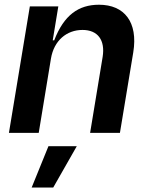

<svg xmlns="http://www.w3.org/2000/svg" viewBox="-20 -573 646 828"><path d="M199.6 -319.6C212.4 -398.4 267.8 -443.9 335.9 -443.9C401.6 -443.9 434.3 -400.2 422.6 -327.4L368.6 0H497.2L554.7 -347.3C576 -478 516 -552.6 407 -552.6C318.5 -552.6 255.7 -507.8 213.8 -399.1H207.4L231.5 -545.5H108.7L18.5 0H147ZM209.5 235.8 311.1 57.5H188.9L116.5 235.8Z"/></svg>

Font: Riot Sans 2.0
Style: Bold Italic
Weight: 600
Italic angle: -9.39999°
Designer: Rasmus Andersson
Foundry: rsms
Version: Version 3.006;hotconv 1.0.109;makeotfexe 2.5.65596